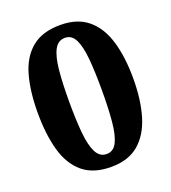

<svg xmlns="http://www.w3.org/2000/svg" viewBox="-134 -824 833 934"><g transform="rotate(-20 282.5 -357.0)"><path d="M283 10Q190.2 10 135.9 -36Q81.6 -82 58.5 -165Q35.4 -248 35.4 -359Q35.4 -470 58.5 -552Q81.6 -634 136.4 -679Q191.2 -724 284 -724Q371.8 -724 426.1 -679Q480.4 -634 505 -551.5Q529.6 -469 529.6 -358Q529.6 -247.4 504.7 -164.7Q479.8 -82 425.8 -36Q371.8 10 283 10ZM283 -56.6Q318.4 -56.6 336.3 -92.4Q354.2 -128.2 360.4 -195.6Q366.6 -263 366.6 -358Q366.6 -453 360.4 -519.9Q354.2 -586.8 336.5 -622.1Q318.8 -657.4 284 -657.4Q248.2 -657.4 229.5 -622.1Q210.8 -586.8 204.3 -519.9Q197.8 -453 197.8 -358Q197.8 -263 204.3 -195.6Q210.8 -128.2 229.2 -92.4Q247.6 -56.6 283 -56.6Z"/></g></svg>

Font: Noto Serif Hentaigana ExtraLight
Style: Regular
Weight: 200
Designer: Kazuhiro Yamada
Foundry: nipponia
Version: Version 1.000